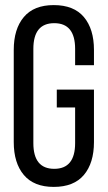

<svg xmlns="http://www.w3.org/2000/svg" viewBox="-20 -727 423 754"><path d="M191 -707Q270 -707 309.5 -660Q349 -613 349 -531V-471H275V-535Q275 -636 193 -636Q111 -636 111 -535V-165Q111 -64 193 -64Q275 -64 275 -165V-305H203V-375H349V-169Q349 -87 309.5 -40Q270 7 191 7Q113 7 73.5 -40Q34 -87 34 -169V-531Q34 -613 73.5 -660Q113 -707 191 -707Z"/></svg>

Font: TypoPRO Bebas Neue
Style: Regular
Weight: 400
Designer: Ryoichi Tsunekawa
Foundry: Ryoichi Tsunekawa
Version: Version 001.003